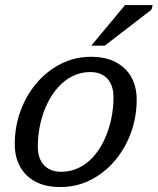

<svg xmlns="http://www.w3.org/2000/svg" viewBox="-20 -744 636 774"><path d="M346.5 -515Q406.5 -515 447.8 -492.8Q489 -470.5 510 -432Q531 -393.5 531 -342.5Q531 -271.5 507.5 -207.8Q484 -144 442 -95Q400 -46 344.2 -18Q288.5 10 223.5 10Q163.5 10 122.5 -12Q81.5 -34 60.5 -73Q39.5 -112 39.5 -162.5Q39.5 -233.5 62.8 -297Q86 -360.5 128.2 -409.8Q170.5 -459 226.2 -487Q282 -515 346.5 -515ZM226.5 -51.5Q265 -51.5 297.8 -67.5Q330.5 -83.5 356.2 -112.2Q382 -141 400 -179.2Q418 -217.5 427.8 -261.8Q437.5 -306 437.5 -352Q437.5 -400 413 -426.8Q388.5 -453.5 343.5 -453.5Q305.5 -453.5 272.8 -437.2Q240 -421 214.2 -392.2Q188.5 -363.5 170.2 -325.5Q152 -287.5 142.2 -243.5Q132.5 -199.5 132.5 -152.5Q132.5 -105 157.5 -78.2Q182.5 -51.5 226.5 -51.5ZM348 -560 484 -723.5H595.5L590.5 -705L402.5 -560Z"/></svg>

Font: Newsreader 7pt
Style: Italic
Weight: 400
Italic angle: -17°
Designer: Hugues Gentile
Foundry: Production Type
Version: Version 1.003